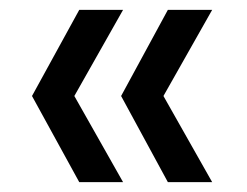

<svg xmlns="http://www.w3.org/2000/svg" viewBox="-20 -490 501 390"><path d="M230 -120C230 -120 131 -295 131 -295C131 -295 230 -470 230 -470C230 -470 141 -470 141 -470C141 -470 45 -295 45 -295C45 -295 141 -120 141 -120C141 -120 230 -120 230 -120ZM411 -120C411 -120 312 -295 312 -295C312 -295 411 -470 411 -470C411 -470 321 -470 321 -470C321 -470 226 -295 226 -295C226 -295 321 -120 321 -120C321 -120 411 -120 411 -120Z"/></svg>

Font: Girnar Poppins
Style: Regular
Weight: 500
Designer: Ninad Kale (Devanagari), Jonny Pinhorn (Latin)
Foundry: Indian Type Foundry
Version: ""